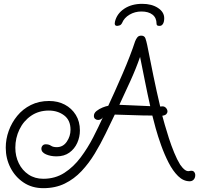

<svg xmlns="http://www.w3.org/2000/svg" viewBox="-20 -912 1039 1002"><path d="M722 -892Q772 -892 804.5 -870.5Q837 -849 837 -817Q837 -798 830.5 -787.5Q824 -777 814 -777H810Q797 -777 797 -788Q797 -819 776 -835.5Q755 -852 718 -852Q684 -852 656 -835.5Q628 -819 617 -792Q612 -782 604 -779.5Q596 -777 591 -777Q575 -777 580 -799Q590 -841 628.5 -866.5Q667 -892 722 -892ZM206 70Q147 70 103 40.5Q59 11 34.5 -37Q10 -85 10 -141Q10 -186 25.5 -229Q41 -272 70 -307.5Q99 -343 141 -364Q183 -385 236 -385Q282 -385 318 -366Q354 -347 375.5 -312.5Q397 -278 397 -231Q397 -197 383 -166Q369 -135 342 -115.5Q315 -96 275 -96Q244 -96 220 -106.5Q196 -117 196 -136Q196 -145 202 -152Q208 -159 219 -159Q235 -159 246 -151.5Q257 -144 276 -144Q309 -144 328.5 -172.5Q348 -201 348 -235Q348 -285 314.5 -310Q281 -335 235 -335Q182 -335 142.5 -308Q103 -281 81.5 -236.5Q60 -192 60 -141Q60 -97 78 -60Q96 -23 129 -1Q162 21 206 21Q268 21 316 -10Q364 -41 401 -90.5Q438 -140 466.5 -195.5Q495 -251 517 -300Q513 -293 506 -289.5Q499 -286 492 -286Q483 -286 476.5 -291.5Q470 -297 470 -307Q470 -322 484 -333Q498 -344 515.5 -351Q533 -358 545 -360Q560 -392 579.5 -435.5Q599 -479 619.5 -526.5Q640 -574 657 -618Q674 -662 685 -696Q690 -709 697 -717.5Q704 -726 717 -726Q734 -726 739 -711.5Q744 -697 748 -678Q764 -597 780.5 -516.5Q797 -436 816 -356Q819 -356 822 -356.5Q825 -357 828 -357Q839 -357 846.5 -348.5Q854 -340 854 -330Q854 -323 848 -316.5Q842 -310 827 -308Q831 -293 840 -261Q849 -229 861.5 -190.5Q874 -152 889 -115.5Q904 -79 920 -53Q933 -34 945.5 -25Q958 -16 971 -20Q986 -23 992.5 -15.5Q999 -8 999 2Q999 16 991 25Q983 34 970 34Q937 34 909.5 7Q882 -20 860 -63Q838 -106 821 -153.5Q804 -201 792.5 -242.5Q781 -284 775 -309Q726 -309 677 -311Q628 -313 579 -314Q556 -266 530.5 -213.5Q505 -161 474.5 -110.5Q444 -60 405.5 -19Q367 22 318 46Q269 70 206 70ZM764 -358Q750 -420 737.5 -483Q725 -546 711 -615Q689 -552 660 -488.5Q631 -425 603 -365Q644 -364 684 -361.5Q724 -359 764 -358Z"/></svg>

Font: Twinkle Star
Style: Regular
Weight: 400
Designer: Robert E. Leuschke
Foundry: Robert E. Leuschke
Version: Version 2.010; ttfautohint (v1.8.3)